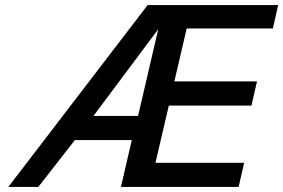

<svg xmlns="http://www.w3.org/2000/svg" viewBox="-20 -742 1124 762"><path d="M927 0 949 -96H597L650 -323H978L1000 -419H672L721 -629H1063L1084 -722H566L13 0H132L277 -186H503L460 0ZM528 -282H351L608 -626Z"/></svg>

Font: Perun Medium Italic
Style: Regular
Weight: 500
Italic angle: -12°
Foundry: Copyright (c) Stefan Peev, Context Ltd, 2016
Version: Version 1.026